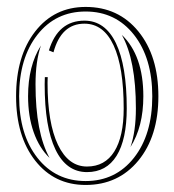

<svg xmlns="http://www.w3.org/2000/svg" viewBox="-20 -562 503 554"><path d="M356.4 -137.7Q372.1 -183.1 372.1 -249Q372.1 -388.7 331.5 -461.4Q393.6 -401.9 393.6 -284.2Q393.6 -196.3 356.4 -137.7ZM98.1 -430.7Q82.5 -385.3 82.5 -318.8Q82.5 -179.2 123 -106.4Q93.3 -134.8 77.1 -180.7Q61 -226.6 61 -284.2Q61 -372.1 98.1 -430.7ZM109.4 -339.4H117.7Q117.7 -336.9 117.4 -331.5Q117.2 -326.2 117.2 -323.2Q117.2 -207 147.2 -144.3Q177.2 -81.5 231 -81.5Q282.7 -81.5 309.8 -124.8Q336.9 -168 336.9 -249Q336.9 -368.2 307.9 -430.9Q278.8 -493.7 223.6 -493.7Q156.7 -493.7 134.3 -411.1L121.1 -416.5Q147.5 -502.4 223.6 -502.4Q283.2 -502.4 314.5 -437.5Q345.7 -372.6 345.7 -249Q345.7 -159.7 316.4 -112.5Q287.1 -65.4 231 -65.4Q171.4 -65.4 140.1 -130.4Q108.9 -195.3 108.9 -318.8Q108.9 -333 109.4 -339.4ZM87.9 -461.7Q35.2 -394.5 35.2 -284.2Q35.2 -173.8 87.9 -106.7Q140.6 -39.6 227.1 -39.6Q313.5 -39.6 366.5 -106.7Q419.4 -173.8 419.4 -284.2Q419.4 -394.5 366.5 -461.7Q313.5 -528.8 227.1 -528.8Q140.6 -528.8 87.9 -461.7ZM227.1 -542Q321.8 -542 379.4 -471.2Q437 -400.4 437 -284.2Q437 -168.9 379.2 -98.6Q321.3 -28.3 227.1 -28.3Q136.7 -28.3 81.5 -98.6Q26.4 -168.9 26.4 -284.2Q26.4 -400.4 81.5 -471.2Q136.7 -542 227.1 -542Z"/></svg>

Font: FoglihtenNo03
Style: Regular
Weight: 500
Version: Version 0.59